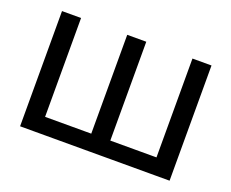

<svg xmlns="http://www.w3.org/2000/svg" viewBox="-90 -659 970 805"><g transform="rotate(20 395.5 -257.0)"><path d="M644 0V-514H729V0ZM123 0V-73H376V0ZM62 0V-514H147V0ZM416 0V-73H669V0ZM353 0V-514H438V0Z"/></g></svg>

Font: TikTok Sans 24pt
Style: Regular
Weight: 400
Version: Version 4.000